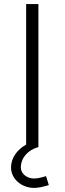

<svg xmlns="http://www.w3.org/2000/svg" viewBox="-20 -720 316 940"><path d="M108 -12.2C63.4 13.1 34 53.4 34 100.1C34 155.3 85 200 147 200C167 200 190 195.1 219 186.1L205.4 142.2C193.4 146.2 167 154 147 154C111.1 154 82 129.9 82 100.1C82 52.4 118 13 168 0V-700H108Z"/></svg>

Font: Resamitz
Style: Regular
Weight: 500
Designer: gluk
Foundry: gluk
Version: Version 0.047